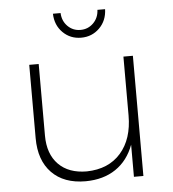

<svg xmlns="http://www.w3.org/2000/svg" viewBox="-52 -780 746 829"><g transform="rotate(-5 320.5 -365.5)"><path d="M208 -731.9H241.2Q242.7 -697.3 265.4 -674.6Q288.1 -651.9 320.8 -651.9Q353.5 -651.9 376.5 -674.6Q399.4 -697.3 400.9 -731.9H434.1Q432.6 -682.1 400.1 -650.1Q367.7 -618.2 320.8 -618.2Q273.9 -618.2 241.7 -650.1Q209.5 -682.1 208 -731.9ZM495.1 -521H536.1V0H495.1V-139.2Q470.2 -71.8 416.7 -35.6Q363.3 0.5 286.1 1Q191.9 1 139.4 -53Q86.9 -106.9 86.9 -203.1V-521H127.9V-210.9Q127.9 -130.9 172.1 -85.9Q216.3 -41 294.9 -41Q389.2 -43 442.1 -103.3Q495.1 -163.6 495.1 -266.1Z"/></g></svg>

Font: Montserrat-Arabic ExtraLight
Style: Regular
Weight: 275
Designer: Mohamed Gaber
Foundry: Kief Type Foundry
Version: Version 5.008;PS 005.008;hotconv 1.0.88;makeotf.lib2.5.64775